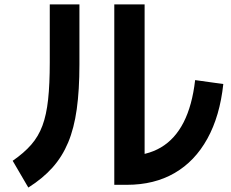

<svg xmlns="http://www.w3.org/2000/svg" viewBox="-20 -793 1040 863"><path d="M493.7 37.7V-773.3H630V-22.6L550.3 -92.6Q639.3 -92.6 703.2 -130.3Q767 -168 805.5 -243.6Q844 -319.3 857.1 -433L983.7 -415.3Q968.3 -271.3 912.1 -169.7Q856 -68 764.7 -15.2Q673.3 37.7 550.3 37.7ZM37 -70.3Q87.7 -105.3 120.2 -142.5Q152.7 -179.6 170.7 -228.1Q188.7 -276.6 196.2 -345.5Q203.7 -414.3 203.7 -513V-773.3H337V-503.3Q337 -388.3 325 -302.3Q313 -216.3 286.3 -152.5Q259.6 -88.7 215.8 -39.7Q172 9.3 107.3 50Z"/></svg>

Font: M PLUS 2 Thin
Style: Regular
Weight: 100
Designer: Coji Morishita
Foundry: UNDERFOREST DESIGN
Version: Version 1.001